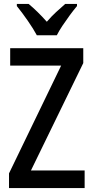

<svg xmlns="http://www.w3.org/2000/svg" viewBox="-20 -960 475 980"><path d="M412 0H26V-75L292 -625H32V-714H405V-638L138 -90H412ZM168 -780Q151 -812 121.5 -854.5Q92 -897 66 -929V-940H126Q170 -904 219 -849Q244 -878 266 -898Q288 -918 313 -940H373V-929Q356 -909 336.5 -882.5Q317 -856 299 -829Q281 -802 270 -780Z"/></svg>

Font: Noto Sans Gurmukhi Condensed Medium
Style: Regular
Weight: 500
Width: 3
Designer: Jelle Bosma - Monotype Design Team
Foundry: Monotype Imaging Inc.
Version: Version 2.004; ttfautohint (v1.8.4.7-5d5b)